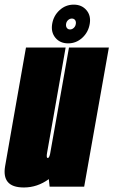

<svg xmlns="http://www.w3.org/2000/svg" viewBox="-51 -805 490 828"><path d="M163 0 159.5 -32.5Q110 3.5 52 3.5Q1.5 3.5 -18 -21Q-36.5 -44 -29 -88Q-13 -179.5 4.5 -279.5L61 -600H232L176 -281.5Q156 -168.5 152 -146Q148.5 -126.5 153.5 -124Q154 -123.5 155 -123.5Q161 -123.5 165 -141L246.5 -600H418.5L312 0ZM243 -618Q208 -618 188 -642Q168 -666 174 -702Q180 -737.5 206 -761.2Q232 -785 267 -785Q301.5 -785 321.8 -761.2Q342 -737.5 336 -702Q330 -666 303.8 -642Q277.5 -618 243 -618ZM251 -678Q260 -678 267.2 -684.8Q274.5 -691.5 276 -702Q277.5 -712 272.8 -718.5Q268 -725 259 -725Q250 -725 242.8 -718.5Q235.5 -712 234 -702Q232.5 -691.5 237.2 -684.8Q242 -678 251 -678Z"/></svg>

Font: Anybody UltraCondensed Black
Style: Italic
Weight: 900
Width: 1
Italic angle: -10°
Designer: Tyler Finck
Foundry: Etcetera Type Company
Version: Version 1.010; ttfautohint (v1.8.3) -l 8 -r 50 -G 200 -x 14 